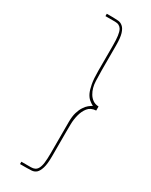

<svg xmlns="http://www.w3.org/2000/svg" viewBox="-229 -793 779 989"><g transform="rotate(30 160.0 -299.0)"><path d="M125 148H88V134H145Q158 134 167.5 129.5Q177 125 183 115Q191 102 194 79Q197 56 197 22V-165Q197 -199 204 -222Q211 -245 221 -260Q231 -276 242.5 -285Q254 -294 263 -299Q250 -306 238 -316Q226 -326 217 -344Q208 -363 202.5 -393Q197 -423 197 -470V-620Q197 -654 194 -676.5Q191 -699 184 -712Q178 -722 168.5 -727Q159 -732 145 -732H88V-746H125Q141 -746 156.5 -744.5Q172 -743 184 -732Q196 -722 203.5 -698Q211 -674 211 -628V-482Q211 -458 212.5 -417.5Q214 -377 232 -347Q241 -332 255 -322Q269 -312 290 -311V-287Q258 -285 242 -264.5Q226 -244 219 -216Q212 -189 211.5 -161Q211 -133 211 -116V30Q211 76 203.5 100.5Q196 125 184 136Q172 146 156.5 147Q141 148 125 148Z"/></g></svg>

Font: Josefin Slab Thin
Style: Regular
Weight: 100
Designer: Santiago Orozco
Foundry: Typemade
Version: Version 2.000